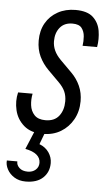

<svg xmlns="http://www.w3.org/2000/svg" viewBox="-70 -554 449 804"><g transform="rotate(5 154.5 -152.0)"><path d="M123 10Q73 10 43.5 -15.5Q14 -41 5 -79Q-4 -117 5 -154H66Q61 -130 64 -105.5Q67 -81 82.5 -64.5Q98 -48 129 -48Q167 -48 186 -72.5Q205 -97 205 -134Q205 -157 197 -175Q189 -193 171 -211L124 -258Q100 -282 86 -311.5Q72 -341 72 -378Q72 -420 90 -451.5Q108 -483 140.5 -501Q173 -519 215 -519Q265 -519 289 -496.5Q313 -474 318.5 -440Q324 -406 318 -372H257Q260 -391 258.5 -411.5Q257 -432 246 -446.5Q235 -461 207 -461Q173 -461 154.5 -438.5Q136 -416 136 -381Q136 -361 144.5 -342Q153 -323 172 -304L220 -256Q243 -233 256 -204Q269 -175 269 -140Q269 -97 250 -63Q231 -29 198.5 -9.5Q166 10 123 10ZM69 215Q41 215 21 202.5Q1 190 -9 171Q-19 152 -17 134H27Q26 149 38.5 161Q51 173 74 173Q94 173 107 161.5Q120 150 120 132Q120 112 104 98.5Q88 85 56 79L94 -12H138L113 54Q139 64 153 84.5Q167 105 167 129Q167 167 141.5 191Q116 215 69 215Z"/></g></svg>

Font: Instrument Sans Condensed
Style: Italic
Weight: 400
Width: 3
Italic angle: -13°
Designer: Rodrigo Fuenzalida
Foundry: fragTYPE
Version: Version 1.000;gftools[0.9.28]